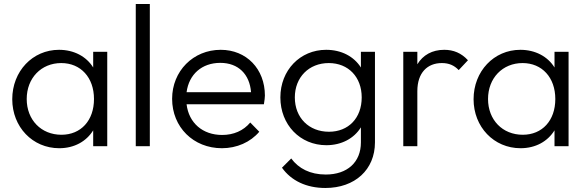

<svg xmlns="http://www.w3.org/2000/svg" viewBox="-20 -728 2922 956"><path d="M275 10C350 10 410 -24 444 -79V0H514V-470H444V-392C410 -447 348 -480 274 -480C142 -480 41 -373 41 -234C41 -96 142 10 275 10ZM113 -235C113 -339 185 -414 285 -414C382 -414 448 -342 448 -235C448 -128 383 -57 286 -57C185 -57 113 -131 113 -235Z M656 0H726V-708H656Z M1085 10C1159 10 1227 -20 1271 -72L1226 -118C1192 -77 1143 -56 1086 -56C989 -56 920 -116 909 -209H1294C1297 -228 1299 -242 1299 -252C1299 -385 1207 -480 1079 -480C942 -480 837 -374 837 -236C837 -95 943 10 1085 10ZM909 -269C921 -358 985 -415 1077 -415C1167 -415 1223 -358 1230 -269Z M1600 208C1747 208 1847 117 1847 -19V-470H1777V-392C1742 -447 1680 -480 1604 -480C1474 -480 1376 -378 1376 -243C1376 -107 1474 -5 1605 -5C1681 -5 1743 -39 1777 -94V-19C1777 80 1709 141 1602 141C1524 141 1467 111 1430 61L1384 107C1430 172 1506 208 1600 208ZM1448 -243C1448 -343 1518 -414 1617 -414C1715 -414 1781 -344 1781 -243C1781 -140 1715 -72 1618 -72C1518 -72 1448 -142 1448 -243Z M1988 0H2058V-274C2058 -366 2108 -414 2180 -414C2215 -414 2241 -403 2264 -379L2310 -428C2277 -464 2238 -480 2192 -480C2132 -480 2086 -454 2058 -408V-470H1988Z M2572 10C2647 10 2707 -24 2741 -79V0H2811V-470H2741V-392C2707 -447 2645 -480 2571 -480C2439 -480 2338 -373 2338 -234C2338 -96 2439 10 2572 10ZM2410 -235C2410 -339 2482 -414 2582 -414C2679 -414 2745 -342 2745 -235C2745 -128 2680 -57 2583 -57C2482 -57 2410 -131 2410 -235Z"/></svg>

Font: MV Cash Light
Style: Regular
Weight: 300
Designer: Rodrigo Fuenzalida
Foundry: fragTYPE
Version: Version 1.100;Glyphs 3.1.2 (3151)